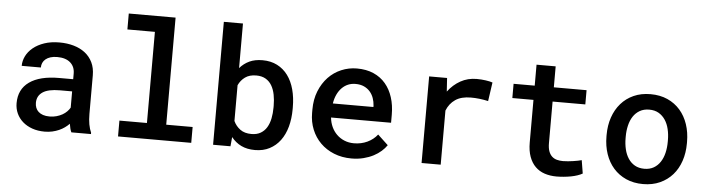

<svg xmlns="http://www.w3.org/2000/svg" viewBox="-47 -953 4295 1167"><g transform="rotate(5 2100.5 -370.0)"><path d="M412.6 0Q407.7 -9.8 404.5 -22.9Q401.4 -36.1 398.9 -51.3Q386.7 -38.6 371.3 -27.6Q356 -16.6 337.2 -8.3Q318.4 0 296.6 4.9Q274.9 9.8 250 9.8Q208 9.8 174.1 -2.2Q140.1 -14.2 116 -35.4Q91.8 -56.6 78.6 -85.4Q65.4 -114.3 65.4 -147.9Q65.4 -232.9 128.7 -277.8Q191.9 -322.8 310.1 -322.8H395.5V-357.4Q395.5 -399.4 367.2 -424.1Q338.9 -448.7 287.1 -448.7Q263.7 -448.7 246.1 -443.1Q228.5 -437.5 216.8 -427.7Q205.1 -418 199.2 -404.8Q193.4 -391.6 193.4 -376.5H76.7Q76.7 -407.2 91.1 -436.3Q105.5 -465.3 133.3 -488Q161.1 -510.7 201.4 -524.4Q241.7 -538.1 293.5 -538.1Q340.3 -538.1 380.4 -526.6Q420.4 -515.1 449.7 -492.4Q479 -469.7 495.6 -435.8Q512.2 -401.9 512.2 -356.4V-121.1Q512.2 -86.4 517.3 -57.9Q522.5 -29.3 532.2 -8.3V0ZM272 -84.5Q294.4 -84.5 314.2 -90.1Q334 -95.7 349.9 -104.7Q365.7 -113.8 377.2 -125.5Q388.7 -137.2 395.5 -149.4V-248.5H321.3Q250 -248.5 216.1 -225.6Q182.1 -202.6 182.1 -160.2Q182.1 -144 187.5 -130.1Q192.9 -116.2 203.9 -106.2Q214.8 -96.2 231.7 -90.3Q248.5 -84.5 272 -84.5Z M697.3 -750H982.9V-96.7H1144V0H697.3V-96.7H865.2V-652.8H697.3Z M1740.2 -258.3Q1740.2 -199.7 1726.8 -150.6Q1713.4 -101.6 1687 -65.9Q1660.6 -30.3 1622.1 -10.3Q1583.5 9.8 1533.2 9.8Q1484.9 9.8 1449.5 -7.3Q1414.1 -24.4 1388.7 -56.6L1383.3 0H1277.3V-750H1394V-478Q1418.9 -506.8 1452.6 -522.5Q1486.3 -538.1 1532.2 -538.1Q1583 -538.1 1621.8 -518.3Q1660.6 -498.5 1687 -462.9Q1713.4 -427.2 1726.8 -377.7Q1740.2 -328.1 1740.2 -268.6ZM1623.5 -268.6Q1623.5 -303.7 1617.4 -335.2Q1611.3 -366.7 1597.4 -390.6Q1583.5 -414.6 1560.1 -428.5Q1536.6 -442.4 1502.4 -442.4Q1460.9 -442.4 1434.6 -423.3Q1408.2 -404.3 1394 -373.5V-155.3Q1408.2 -124.5 1434.8 -105Q1461.4 -85.4 1503.4 -85.4Q1536.6 -85.4 1559.6 -98.9Q1582.5 -112.3 1596.7 -135.7Q1610.8 -159.2 1617.2 -190.7Q1623.5 -222.2 1623.5 -258.3Z M2122.1 9.8Q2063.5 9.8 2015.1 -9.8Q1966.8 -29.3 1932.4 -63.5Q1897.9 -97.7 1878.9 -144.3Q1859.9 -190.9 1859.9 -245.1V-265.1Q1859.9 -328.1 1880.1 -378.4Q1900.4 -428.7 1934.3 -464.4Q1968.3 -500 2013.4 -519Q2058.6 -538.1 2108.4 -538.1Q2166 -538.1 2210 -518.8Q2253.9 -499.5 2283.4 -464.6Q2313 -429.7 2328.1 -381.8Q2343.3 -334 2343.3 -276.9V-227.5H1977.1Q1980 -196.8 1992.2 -170.4Q2004.4 -144 2024.2 -124.8Q2043.9 -105.5 2070.6 -94.5Q2097.2 -83.5 2128.9 -83.5Q2173.3 -83.5 2210.7 -101.1Q2248 -118.7 2271.5 -149.4L2335 -89.8Q2322.3 -70.8 2302.2 -53Q2282.2 -35.2 2255.4 -21.2Q2228.5 -7.3 2195.1 1.2Q2161.6 9.8 2122.1 9.8ZM2107.9 -443.8Q2083.5 -443.8 2062.5 -435.1Q2041.5 -426.3 2024.9 -409.4Q2008.3 -392.6 1996.8 -368.4Q1985.4 -344.2 1980.5 -313.5H2228V-322.3Q2226.6 -345.7 2219 -367.4Q2211.4 -389.2 2196.8 -406.2Q2182.1 -423.3 2159.9 -433.6Q2137.7 -443.8 2107.9 -443.8Z M2838.9 -538.1Q2853 -538.1 2867.2 -537.1Q2881.3 -536.1 2894.3 -534.2Q2907.2 -532.2 2918 -530Q2928.7 -527.8 2936 -524.9L2919.4 -410.2Q2865.7 -422.4 2813.5 -422.4Q2754.9 -422.4 2719 -397.9Q2683.1 -373.5 2666 -330.1V0H2549.3V-528.3H2658.7L2664.1 -445.8Q2696.3 -488.8 2740.5 -513.4Q2784.7 -538.1 2838.9 -538.1Z M3310.1 -656.2V-528.3H3509.8V-441.4H3310.1V-188Q3310.1 -158.2 3317.1 -138.7Q3324.2 -119.1 3336.9 -107.4Q3349.6 -95.7 3366.7 -91.1Q3383.8 -86.4 3404.3 -86.4Q3419.4 -86.4 3435.8 -88.1Q3452.1 -89.8 3467.5 -92Q3482.9 -94.2 3495.8 -96.9Q3508.8 -99.6 3517.6 -102.1L3530.8 -21.5Q3518.1 -14.2 3500.2 -8.1Q3482.4 -2 3461.4 2Q3440.4 5.9 3417.7 8.1Q3395 10.3 3373 10.3Q3333.5 10.3 3300.5 -0.7Q3267.6 -11.7 3243.9 -34.9Q3220.2 -58.1 3206.8 -94.5Q3193.4 -130.9 3193.4 -181.6V-441.4H3064.5V-528.3H3193.4V-656.2Z M3654.8 -269Q3654.8 -326.2 3671.6 -375.5Q3688.5 -424.8 3720 -460.9Q3751.5 -497.1 3796.9 -517.6Q3842.3 -538.1 3899.9 -538.1Q3958 -538.1 4003.7 -517.6Q4049.3 -497.1 4080.8 -460.9Q4112.3 -424.8 4128.9 -375.5Q4145.5 -326.2 4145.5 -269V-258.8Q4145.5 -201.2 4128.9 -151.9Q4112.3 -102.5 4080.8 -66.7Q4049.3 -30.8 4003.9 -10.3Q3958.5 10.3 3900.9 10.3Q3842.8 10.3 3797.1 -10.3Q3751.5 -30.8 3720 -66.7Q3688.5 -102.5 3671.6 -151.9Q3654.8 -201.2 3654.8 -258.8ZM3771.5 -258.8Q3771.5 -222.7 3779.1 -190.9Q3786.6 -159.2 3802.5 -135Q3818.4 -110.8 3842.8 -96.9Q3867.2 -83 3900.9 -83Q3933.6 -83 3957.8 -96.9Q3981.9 -110.8 3997.8 -135Q4013.7 -159.2 4021.2 -190.9Q4028.8 -222.7 4028.8 -258.8V-269Q4028.8 -304.2 4021.2 -335.9Q4013.7 -367.7 3997.8 -391.6Q3981.9 -415.5 3957.8 -429.7Q3933.6 -443.8 3899.9 -443.8Q3866.7 -443.8 3842.3 -429.7Q3817.9 -415.5 3802.2 -391.6Q3786.6 -367.7 3779.1 -335.9Q3771.5 -304.2 3771.5 -269Z"/></g></svg>

Font: TypoPRO Roboto Mono
Style: Regular
Weight: 500
Designer: Google
Version: Version 2.000986; 2015; ttfautohint (v1.3)